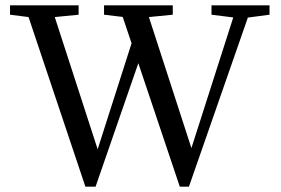

<svg xmlns="http://www.w3.org/2000/svg" viewBox="-20 -683 1054 719"><path d="M299.8 16.1 86.9 -619.1 17.6 -627.9V-663.1H274.4V-627.9L185.1 -619.1L345.7 -124L472.7 -521L439.5 -619.6L369.6 -627.9V-663.1H627V-627.9L537.6 -619.1L696.8 -128.4L853.5 -617.7L772 -627.9V-663.1H989.3V-627.9L908.2 -617.2L687.5 16.1H653.3L498 -446.3L337.9 16.1Z"/></svg>

Font: Elstob 8pt
Style: Regular
Weight: 400
Designer: Peter S. Baker
Version: Version 1.015